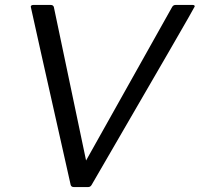

<svg xmlns="http://www.w3.org/2000/svg" viewBox="-20 -754 805 774"><path d="M336 0H277Q268 0 265 -8Q104 -724 104 -727Q105 -734 114 -734H185Q194 -734 197 -726L327 -107L674 -726Q679 -734 687 -734H757Q765 -734 765 -728Q765 -724 349 -8Q344 0 336 0Z"/></svg>

Font: YamahaIndonesia935. App
Style: Italic
Weight: 400
Italic angle: -10°
Designer: Dalton Maag Ltd
Foundry: Dalton Maag Ltd
Version: Version 1.002; January 01, 2024; Regular/Italic